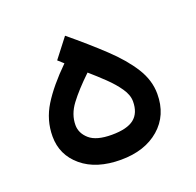

<svg xmlns="http://www.w3.org/2000/svg" viewBox="-87 -537 641 627"><g transform="rotate(-20 233.0 -223.5)"><path d="M166.5 -361.3 147.5 -378.4 199.2 -445.3Q263.7 -392.1 312.7 -345.9Q361.8 -299.8 389.6 -255.6Q417.5 -211.4 417.5 -164.1Q417.5 -89.8 366.7 -45.9Q315.9 -2 232.9 -2Q147.9 -2 98.1 -43.7Q48.3 -85.4 48.3 -149.9Q48.3 -206.5 78.6 -255.6Q108.9 -304.7 166.5 -361.3ZM334.5 -168Q334.5 -190.4 318.1 -214.1Q301.8 -237.8 277.1 -261.5Q252.4 -285.2 227.1 -307.1Q182.1 -264.2 156.7 -230.2Q131.3 -196.3 131.3 -159.2Q131.3 -130.9 155.3 -109.9Q179.2 -88.9 232.4 -88.9Q286.1 -88.9 310.3 -108.4Q334.5 -127.9 334.5 -168Z"/></g></svg>

Font: Vazirmatn FD
Style: Regular
Weight: 400
Designer: Saber Rastikerdar
Foundry: Saber Rastikerdar
Version: Version 33.001